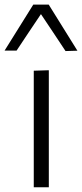

<svg xmlns="http://www.w3.org/2000/svg" viewBox="-50 -796 350 816"><path d="M93.5 0V-495.5L157.5 -497.5V0ZM-30.5 -581Q0.5 -630.5 30.5 -678.8Q60.5 -727 91.5 -776.5H157Q187.5 -727.5 217.8 -678.8Q248 -630 279 -580.5L228.5 -579Q202.5 -618.5 176.5 -657.5Q150.5 -696.5 124 -736Q98 -697 72.2 -658.8Q46.5 -620.5 20.5 -581Z"/></svg>

Font: Commissioner Light
Style: Regular
Weight: 300
Designer: Kostas Bartsokas
Foundry: Kostas Bartsokas
Version: Version 1.000; ttfautohint (v1.8.3)